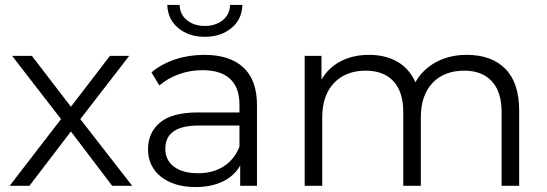

<svg xmlns="http://www.w3.org/2000/svg" viewBox="-20 -752 2215 777"><path d="M434 0 267 -220 99 0H19L227 -270L29 -526H109L267 -320L425 -526H503L305 -270L515 0Z M1020 -326V0H952V-82Q928 -40 881.5 -17.5Q835 5 771 5Q727 5 691.5 -6Q656 -17 631 -37Q606 -57 592.5 -85Q579 -113 579 -148Q579 -215 627.5 -256Q676 -297 782 -297H949V-329Q949 -398 911 -433Q873 -468 800 -468Q749 -468 703.5 -451.5Q658 -435 625 -406L593 -459Q633 -493 688.5 -511.5Q744 -530 807 -530Q910 -530 965 -479Q1020 -428 1020 -326ZM949 -158V-244H784Q649 -244 649 -150Q649 -104 684 -77.5Q719 -51 782 -51Q842 -51 885 -78.5Q928 -106 949 -158ZM657 -732H707Q708 -693 737 -670Q766 -647 809 -647Q852 -647 881 -670Q910 -693 911 -732H961Q959 -673 916 -638Q873 -603 809 -603Q745 -603 702 -638Q659 -673 657 -732Z M2081 -305V0H2010V-298Q2010 -380 1970.5 -423Q1931 -466 1859 -466Q1777 -466 1730 -416Q1683 -366 1683 -276V0H1612V-298Q1612 -380 1572.5 -423Q1533 -466 1460 -466Q1379 -466 1331.5 -416Q1284 -366 1284 -276V0H1213V-526H1281V-430Q1309 -478 1358.5 -504Q1408 -530 1474 -530Q1540 -530 1588.5 -502Q1637 -474 1661 -419Q1690 -471 1744.5 -500.5Q1799 -530 1869 -530Q1969 -530 2025 -473.5Q2081 -417 2081 -305Z"/></svg>

Font: CMG Sans
Style: Regular
Weight: 400
Designer: Julieta Ulanovsky
Foundry: Julieta Ulanovsky
Version: Version 7.200